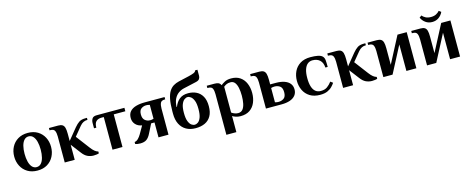

<svg xmlns="http://www.w3.org/2000/svg" viewBox="-40 -1460 5918 2415"><g transform="rotate(-15 2919.5 -252.5)"><path d="M276 10Q202 10 148 -22.5Q94 -55 65 -111Q36 -167 36 -235Q36 -304 65 -359.5Q94 -415 148 -447.5Q202 -480 276 -480Q351 -480 404.5 -447.5Q458 -415 487 -359.5Q516 -304 516 -235Q516 -167 487 -111Q458 -55 404.5 -22.5Q351 10 276 10ZM276 -35Q311 -35 334.5 -61Q358 -87 369.5 -132.5Q381 -178 381 -235Q381 -293 369.5 -338Q358 -383 334.5 -409Q311 -435 276 -435Q241 -435 217.5 -409Q194 -383 182.5 -338Q171 -293 171 -235Q171 -178 182.5 -132.5Q194 -87 217.5 -61Q241 -35 276 -35Z M1006 10Q964 10 927 -7.5Q890 -25 857 -70L761 -196V0H631V-340Q631 -385 618.5 -412.5Q606 -440 561 -440H551V-470H671Q706 -470 725.5 -458Q745 -446 753 -418Q761 -390 761 -340V-245L882 -393Q913 -430 943 -450Q973 -470 1026 -470H1046V-444Q1016 -444 992 -432Q968 -420 946 -394L849 -276L982 -100Q1008 -65 1031 -47Q1054 -29 1075 -24V0Q1067 4 1046 7Q1025 10 1006 10Z M1253 0V-425H1223Q1178 -425 1153 -401Q1128 -377 1128 -320H1098V-390Q1098 -420 1113 -445Q1128 -470 1173 -470H1534V-425H1383V0Z M1612 15Q1593 15 1575.5 12Q1558 9 1547 5V-21Q1574 -25 1595 -46.5Q1616 -68 1632 -95L1692 -199Q1639 -207 1608 -241.5Q1577 -276 1577 -325Q1577 -378 1605 -409.5Q1633 -441 1683 -455.5Q1733 -470 1797 -470H2057V-440H2052Q2007 -440 1994.5 -412.5Q1982 -385 1982 -340V0H1852V-194H1808L1748 -75Q1726 -30 1696 -7.5Q1666 15 1612 15ZM1807 -235Q1826 -235 1839 -239Q1852 -243 1852 -242V-423Q1852 -422 1839 -426Q1826 -430 1807 -430Q1770 -430 1741 -409Q1712 -388 1712 -335Q1712 -282 1740.5 -258.5Q1769 -235 1807 -235Z M2335 10Q2265 10 2213.5 -19Q2162 -48 2133.5 -104Q2105 -160 2105 -240V-270Q2105 -366 2117.5 -428.5Q2130 -491 2153.5 -528Q2177 -565 2209.5 -584.5Q2242 -604 2281 -613L2420 -645Q2462 -655 2486.5 -665.5Q2511 -676 2515 -695H2545V-615Q2545 -596 2533.5 -577Q2522 -558 2485 -550L2321 -513Q2281 -504 2247.5 -480Q2214 -456 2193.5 -414.5Q2173 -373 2170 -310H2175Q2198 -370 2240.5 -405Q2283 -440 2355 -440Q2415 -440 2462.5 -416Q2510 -392 2537.5 -342.5Q2565 -293 2565 -215Q2565 -138 2536.5 -88Q2508 -38 2456.5 -14Q2405 10 2335 10ZM2335 -35Q2355 -35 2377 -50Q2399 -65 2414.5 -104Q2430 -143 2430 -215Q2430 -285 2414.5 -324Q2399 -363 2377 -379Q2355 -395 2335 -395Q2315 -395 2293 -379Q2271 -363 2255.5 -324Q2240 -285 2240 -215Q2240 -143 2255.5 -104Q2271 -65 2293 -50Q2315 -35 2335 -35Z M2685 190V-340Q2685 -385 2673 -412.5Q2661 -440 2616 -440H2606V-470H2705Q2739 -470 2758.5 -461Q2778 -452 2789 -428Q2807 -444 2840 -462Q2873 -480 2925 -480Q2995 -480 3041.5 -447.5Q3088 -415 3111.5 -359.5Q3135 -304 3135 -235Q3135 -167 3111.5 -111Q3088 -55 3040.5 -22.5Q2993 10 2920 10Q2887 10 2858.5 0.5Q2830 -9 2815 -20V190ZM2900 -35Q2938 -35 2959.5 -61Q2981 -87 2990.5 -132.5Q3000 -178 3000 -235Q3000 -293 2990.5 -338Q2981 -383 2960.5 -409Q2940 -435 2905 -435Q2871 -435 2850 -424Q2829 -413 2815 -401V-65Q2827 -55 2851 -45Q2875 -35 2900 -35Z M3251 0V-340Q3251 -385 3238.5 -412.5Q3226 -440 3181 -440H3171V-470H3291Q3326 -470 3345.5 -458Q3365 -446 3373 -418Q3381 -390 3381 -340V-280H3456Q3519 -280 3565 -264Q3611 -248 3636 -217Q3661 -186 3661 -140Q3661 -95 3636 -63.5Q3611 -32 3565 -16Q3519 0 3456 0ZM3426 -40Q3467 -40 3496.5 -61.5Q3526 -83 3526 -140Q3526 -197 3496.5 -218.5Q3467 -240 3426 -240Q3418 -240 3405 -238.5Q3392 -237 3381 -233V-47Q3392 -43 3405 -41.5Q3418 -40 3426 -40Z M3957 10Q3877 10 3823.5 -23.5Q3770 -57 3743.5 -113Q3717 -169 3717 -235Q3717 -302 3743.5 -357.5Q3770 -413 3823.5 -446.5Q3877 -480 3957 -480Q4014 -480 4053.5 -472Q4093 -464 4112 -445Q4131 -426 4134 -394Q4137 -362 4137 -305H4107Q4103 -369 4067.5 -402Q4032 -435 3972 -435Q3936 -435 3909 -413.5Q3882 -392 3867 -347.5Q3852 -303 3852 -235Q3852 -169 3866 -124.5Q3880 -80 3907.5 -57.5Q3935 -35 3977 -35Q4029 -35 4061.5 -59Q4094 -83 4120 -118L4151 -95Q4137 -73 4113.5 -48.5Q4090 -24 4052.5 -7Q4015 10 3957 10Z M4631 10Q4589 10 4552 -7.5Q4515 -25 4482 -70L4386 -196V0H4256V-340Q4256 -385 4243.5 -412.5Q4231 -440 4186 -440H4176V-470H4296Q4331 -470 4350.5 -458Q4370 -446 4378 -418Q4386 -390 4386 -340V-245L4507 -393Q4538 -430 4568 -450Q4598 -470 4651 -470H4671V-444Q4641 -444 4617 -432Q4593 -420 4571 -394L4474 -276L4607 -100Q4633 -65 4656 -47Q4679 -29 4700 -24V0Q4692 4 4671 7Q4650 10 4631 10Z M4780 0V-340Q4780 -385 4767.5 -412.5Q4755 -440 4710 -440H4700V-470H4820Q4855 -470 4874.5 -458Q4894 -446 4902 -418Q4910 -390 4910 -340V-125L5090 -470H5210V0H5080V-345L4900 0Z M5349 0V-340Q5349 -385 5336.5 -412.5Q5324 -440 5279 -440H5269V-470H5389Q5424 -470 5443.5 -458Q5463 -446 5471 -418Q5479 -390 5479 -340V-125L5659 -470H5779V0H5649V-345L5469 0ZM5555 -510Q5506 -510 5469.5 -536Q5433 -562 5414 -604L5442 -625Q5457 -606 5485 -590.5Q5513 -575 5555 -575Q5597 -575 5625 -590.5Q5653 -606 5668 -625L5696 -604Q5677 -562 5640.5 -536Q5604 -510 5555 -510Z"/></g></svg>

Font: El Messiri
Style: Regular
Weight: 400
Designer: Mohamed Gaber
Foundry: Kief Type Foundry
Version: Version 2.020